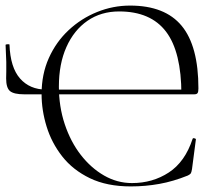

<svg xmlns="http://www.w3.org/2000/svg" viewBox="-20 -656 780 688"><path d="M449 12Q363 12 302 -17.5Q241 -47 203 -95.5Q165 -144 147 -202.5Q129 -261 129 -319Q129 -390 155 -448Q181 -506 226 -548Q271 -590 328 -613Q385 -636 446 -636Q571 -636 631 -563.5Q691 -491 691 -339Q691 -327 688 -322.5Q685 -318 676 -318H630Q630 -470 575 -542.5Q520 -615 407 -615Q342 -615 293.5 -581.5Q245 -548 218 -487.5Q191 -427 191 -346Q191 -274 212 -211Q233 -148 269.5 -101Q306 -54 353 -27Q400 0 453 0Q527 0 585 -38Q643 -76 670 -158Q671 -162 676.5 -160.5Q682 -159 682 -157L668 -50Q666 -38 663.5 -34.5Q661 -31 653 -27Q601 -6 551 3Q501 12 449 12ZM2 -375Q2 -387 2.5 -399.5Q3 -412 2.5 -434Q2 -456 0 -495Q0 -497 7 -497.5Q14 -498 14 -496Q17 -414 52 -374.5Q87 -335 145 -335H667V-318H67Q30 -318 16 -329.5Q2 -341 2 -375Z"/></svg>

Font: Cormorant Garamond Light
Style: Regular
Weight: 300
Designer: Christian Thalmann (Catharsis Fonts)
Foundry: Catharsis Fonts
Version: Version 4.001